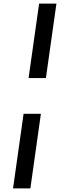

<svg xmlns="http://www.w3.org/2000/svg" viewBox="-20 -865 373 1075"><path d="M140 -428H237L296 -845H199ZM53 190H150L209 -228H112Z"/></svg>

Font: Mluvka Medium
Style: Italic
Weight: 500
Italic angle: -8°
Designer: Modified by Jiří Krblich, Original typeface by Gumpita Rahayu
Foundry: Gumpita Rahayu & Jiří Krblich
Version: Version 2.000;Glyphs 3.1.1 (3134)